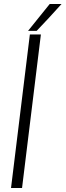

<svg xmlns="http://www.w3.org/2000/svg" viewBox="-20 -938 327 958"><path d="M90 0H35L129 -766H184ZM120 -784 228 -918H287Q256 -884 225.5 -850.5Q195 -817 163 -784Z"/></svg>

Font: Josefin Sans
Style: Italic
Weight: 400
Italic angle: -7.5°
Designer: Santiago Orozco
Foundry: Typemade